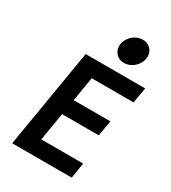

<svg xmlns="http://www.w3.org/2000/svg" viewBox="-225 -1066 1050 1179"><g transform="rotate(30 300.0 -476.0)"><path d="M55 0H477L495 -110H198L231 -308H491L510 -418H250L278 -590H575L594 -700H172ZM326 -861C318 -811 352 -770 402 -770C453 -770 500 -811 508 -861C517 -912 483 -952 432 -952C382 -952 335 -912 326 -861Z"/></g></svg>

Font: CommitMono
Style: Bold Italic
Weight: 700
Monospace: yes
Designer: Eigil Nikolajsen
Foundry: Eigil Nikolajsen
Version: Version 1.143